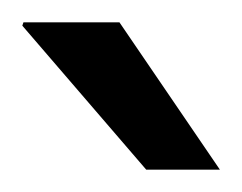

<svg xmlns="http://www.w3.org/2000/svg" viewBox="-20 -743 217 172"><path d="M177 -591H111L0 -720L1 -723H87Z"/></svg>

Font: Archivo SemiBold Light
Style: Regular
Weight: 300
Version: Version 2.001